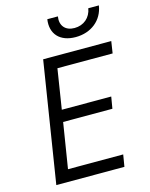

<svg xmlns="http://www.w3.org/2000/svg" viewBox="-137 -1036 874 1122"><g transform="rotate(-15 300.0 -475.0)"><path d="M395 -806C489 -806 560 -863 573 -950H509C500 -895 458 -859 402 -859C347 -859 316 -895 325 -950H261C248 -863 300 -806 395 -806ZM61 0H473L485 -72H151L195 -346H493L505 -417H206L244 -658H578L589 -730H177Z"/></g></svg>

Font: JetBrains Mono Light
Style: Italic
Weight: 336
Italic angle: -9°
Monospace: yes
Designer: Philipp Nurullin, Konstantin Bulenkov
Foundry: JetBrains
Version: Version 2.305